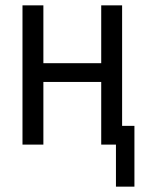

<svg xmlns="http://www.w3.org/2000/svg" viewBox="-20 -540 540 717"><path d="M413 157V0H358V-234H142V0H64V-520H142V-304H358V-520H436V-70H482V157Z"/></svg>

Font: Iosevka srxl
Style: Regular
Weight: 400
Monospace: yes
Designer: Belleve Invis
Foundry: Belleve Invis
Version: Version 33.0.1; ttfautohint (v1.8.3)